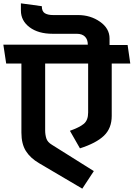

<svg xmlns="http://www.w3.org/2000/svg" viewBox="-31 -949 799 1148"><path d="M496 -276V-569H239V-169Q239 -144 246 -121.5Q253 -99 280 -83L530 74L461 179L203 27Q150 -4 123.5 -46.5Q97 -89 97 -156V-569H6L-11 -682H494Q494 -713 477 -730Q460 -747 428 -747H284Q198 -747 146 -786Q94 -825 94 -886V-929L219 -912Q219 -881 237 -870Q255 -859 286 -859H435Q510 -859 567 -819Q624 -779 624 -719V-680H732L748 -569H637V-256Q637 -182 590.5 -137.5Q544 -93 447 -62L387 -167Q444 -187 470 -208.5Q496 -230 496 -276Z"/></svg>

Font: Palanquin Dark
Style: Regular
Weight: 400
Designer: Pria Ravichandran
Version: Version 1.000